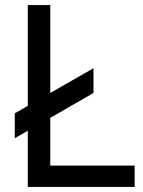

<svg xmlns="http://www.w3.org/2000/svg" viewBox="-20 -740 568 760"><path d="M38.5 -193V-291.5L90 -321V-720H179V-372L350 -470V-372L179 -273.5V-84.5H513V0H90V-222.5Z"/></svg>

Font: Cns Manrope Med
Style: Regular
Weight: 500
Designer: Mikhail Sharanda
Foundry: Mikhail Sharanda
Version: Version 4.504